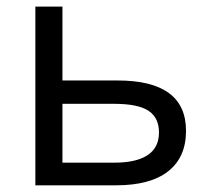

<svg xmlns="http://www.w3.org/2000/svg" viewBox="-20 -555 632 575"><path d="M167 -314H332Q537.1 -314 537.1 -163.1Q537.1 -84 483.6 -42Q430.2 0 327.1 0H85.9V-535.2H167ZM167 -244.1V-67.9H323.2Q387.7 -67.9 421.9 -90.3Q456.1 -112.8 456.1 -158.2Q456.1 -202.6 424.6 -223.4Q393.1 -244.1 320.8 -244.1Z"/></svg>

Font: WebKoruri
Style: Regular
Weight: 400
Foundry: lindwurm / mohemohe
Version: Version 1.00